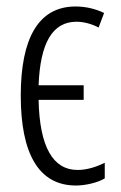

<svg xmlns="http://www.w3.org/2000/svg" viewBox="-20 -562 373 592"><path d="M214 10C244 10 282 1 303 -12V-60C276 -47 248 -38 219 -38C144 -38 102 -108 99 -254H238V-299H99C104 -430 142 -495 216 -495C240 -495 266 -487 284 -477L301 -522C274 -535 244 -542 213 -542C98 -542 44 -443 44 -267C44 -89 99 10 214 10Z"/></svg>

Font: Noto Sans Display Condensed Light
Style: Regular
Weight: 300
Width: 3
Designer: Monotype Design Team
Foundry: Monotype Imaging Inc.
Version: Version 1.900